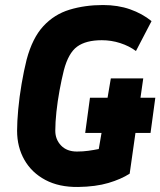

<svg xmlns="http://www.w3.org/2000/svg" viewBox="-20 -732 638 764"><path d="M291 12Q215 13 160.5 -16Q106 -45 77 -96Q48 -147 48 -212Q48 -247 52.5 -296.5Q57 -346 66 -398.5Q75 -451 86 -495Q109 -581 152.5 -628Q196 -675 257 -693.5Q318 -712 390 -712Q449 -712 497.5 -695Q546 -678 583 -648L521 -529Q494 -549 458.5 -560.5Q423 -572 385 -572Q322 -572 287 -546.5Q252 -521 234 -452Q225 -416 217 -372.5Q209 -329 204.5 -287Q200 -245 200 -212Q200 -177 223 -153Q246 -129 286 -129Q310 -129 331.5 -132Q353 -135 373 -139L384 -203H319L338 -343H408L421 -420H550L539 -343H598L579 -203H519L496 -41Q462 -19 411.5 -4Q361 11 291 12Z"/></svg>

Font: Finlandica
Style: Bold Italic
Weight: 700
Italic angle: -8°
Designer: Niklas Ekholm, Juho Hiilivirta, Jaakko Suomalainen
Foundry: Helsinki Type Studio
Version: Version 1.064; ttfautohint (v1.8.4.7-5d5b)